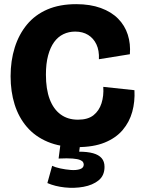

<svg xmlns="http://www.w3.org/2000/svg" viewBox="-20 -694 687 924"><path d="M352 14Q270 14 209.5 -11.5Q149 -37 109.5 -83Q70 -129 50.5 -191Q31 -253 31 -327Q31 -402 51 -465.5Q71 -529 110 -576Q149 -623 208 -648.5Q267 -674 347 -674Q414 -674 465 -655.5Q516 -637 548.5 -604Q581 -571 595 -527Q609 -483 605 -433L456 -409Q458 -451 444 -480.5Q430 -510 404 -526Q378 -542 342 -542Q311 -542 285 -529.5Q259 -517 240.5 -491.5Q222 -466 211.5 -427Q201 -388 201 -335Q201 -265 219 -217Q237 -169 271.5 -143.5Q306 -118 355 -118Q403 -118 430 -139.5Q457 -161 468.5 -197Q480 -233 477 -276L627 -260Q630 -205 616.5 -156Q603 -107 570.5 -68.5Q538 -30 484 -8Q430 14 352 14ZM208 187 231 104Q245 111 270 116.5Q295 122 321 124Q347 126 365 120Q383 114 383 98Q383 93 380 87Q377 81 365.5 76Q354 71 329.5 69Q305 67 262 69L272 -8H367L361 36Q401 36 428 43.5Q455 51 469 67Q483 83 483 109Q483 151 454.5 174Q426 197 382 205Q338 213 291.5 208Q245 203 208 187Z"/></svg>

Font: Bricolage Grotesque 72pt ExtraBold
Style: Regular
Weight: 800
Designer: Mathieu Triay
Foundry: Atelier Triay
Version: Version 1.001;gftools[0.9.33.dev8+g029e19f]